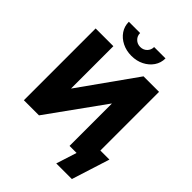

<svg xmlns="http://www.w3.org/2000/svg" viewBox="-298 -1075 1376 1376"><g transform="rotate(45 390.0 -387.0)"><path d="M45.9 -727.5H225.6V-299.8H227.1L531.2 -727.5H688.5V0H508.8V-428.2H507.3L199.2 0H45.9ZM365.7 -769.5Q313.5 -769.5 271.2 -790.8Q229 -812 204.6 -848.1Q180.2 -884.3 180.2 -929.7H294.4Q294.4 -899.9 314.9 -879.6Q335.4 -859.4 365.7 -859.4Q396 -859.4 416.3 -879.6Q436.5 -899.9 436.5 -929.7H551.8Q551.8 -884.3 527.1 -848.1Q502.4 -812 460.4 -790.8Q418.5 -769.5 365.7 -769.5ZM530.3 156.2 580.1 0H536.6V-132.8H780.3L688.5 156.2Z"/></g></svg>

Font: Inter Display Extra Bold
Style: Regular
Weight: 800
Designer: Rasmus Andersson
Foundry: rsms
Version: Version 4.000;git-4fc901f